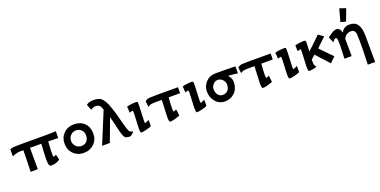

<svg xmlns="http://www.w3.org/2000/svg" viewBox="-17 -1495 5044 2547"><g transform="rotate(-20 2505.0 -222.0)"><path d="M671 -392 670 -296Q599 -299 530 -299Q526 -260 522 -170Q519 -83 531 -83Q540 -83 565 -99Q570 -88 585 -23Q530 15 471 15Q463 15 447 13Q423 8 423 -85Q423 -109 426 -172Q426 -185 427.5 -204Q429 -223 430.5 -251.5Q432 -280 433 -302Q352 -300 274 -302V0H172Q177 -63 180 -302H121Q98 -300 79 -295Q31 -281 21 -271V-324Q22 -340 22 -373L24 -374Q27 -375 32.5 -377Q38 -379 45.5 -381Q53 -383 63 -384.5Q73 -386 83 -387Q125 -390 523 -388Q606 -388 671 -392Z M1128 -196Q1128 -105 1070 -50Q1011 6 927 6Q836 6 777 -54Q722 -111 723 -198Q724 -284 780 -339Q837 -396 927 -396Q1018 -396 1073 -341Q1128 -286 1128 -196ZM1030 -201Q1030 -249 1000.5 -280Q971 -311 926 -311Q879 -311 848 -279.5Q817 -248 817 -201Q816 -157 848 -123Q880 -91 926 -91Q971 -91 1000 -121Q1029 -151 1030 -201Z M1632 -43Q1633 -33 1616 -16Q1599 1 1582 8Q1570 13 1544 9Q1512 4 1502 -9Q1478 -40 1456 -137Q1423 -282 1411 -321Q1352 -160 1291 0H1182Q1185 -10 1365 -445Q1350 -485 1343 -495Q1325 -520 1288 -524Q1262 -527 1237 -515Q1232 -512 1223 -506.5Q1214 -501 1210 -499L1178 -579Q1213 -610 1285 -610Q1322 -610 1358 -598Q1411 -580 1454 -480Q1469 -443 1501 -343Q1501 -342 1538 -202Q1567 -93 1582 -66Q1596 -42 1632 -43Z M1879 -112V-26Q1864 -14 1808 0Q1754 14 1730 12Q1718 10 1718 -52Q1718 -64 1720 -122Q1721 -131 1722 -147Q1723 -163 1723 -172Q1723 -188 1725 -219Q1727 -250 1727 -265Q1727 -283 1725 -291Q1723 -299 1722.5 -299Q1722 -299 1717 -299Q1711 -299 1694.5 -293.5Q1678 -288 1677 -287L1671 -374Q1722 -390 1796 -391Q1822 -396 1825 -373Q1827 -338 1822 -244Q1817 -126 1817 -117Q1817 -90 1820 -89Q1829 -85 1879 -112Z M2393 -386V-302H2231Q2229 -296 2226 -224Q2225 -212 2224 -189.5Q2223 -167 2223 -156Q2221 -102 2231 -102Q2237 -102 2251 -109Q2267 -116 2269 -118Q2273 -112 2281 -26Q2182 10 2143 9Q2124 8 2124 -55Q2124 -62 2126 -114Q2129 -162 2129 -176Q2129 -189 2131 -231Q2133 -273 2134 -302Q2009 -303 1985 -298Q1948 -287 1936 -275Q1937 -276 1932 -317Q1931 -324 1929.5 -338Q1928 -352 1928 -358Q1935 -364 1942 -369Q1962 -381 1988 -384Q2020 -388 2393 -386Z M2664 -112V-26Q2649 -14 2593 0Q2539 14 2515 12Q2503 10 2503 -52Q2503 -64 2505 -122Q2506 -131 2507 -147Q2508 -163 2508 -172Q2508 -188 2510 -219Q2512 -250 2512 -265Q2512 -283 2510 -291Q2508 -299 2507.5 -299Q2507 -299 2502 -299Q2496 -299 2479.5 -293.5Q2463 -288 2462 -287L2456 -374Q2507 -390 2581 -391Q2607 -396 2610 -373Q2612 -338 2607 -244Q2602 -126 2602 -117Q2602 -90 2605 -89Q2614 -85 2664 -112Z M3204 -385V-287Q3168 -294 3068 -301Q3113 -256 3113 -199Q3113 -109 3057 -51Q3001 5 2919 5Q2836 5 2783 -58Q2734 -116 2734 -200Q2734 -272 2782 -328Q2836 -387 2920 -389Q3071 -390 3204 -385ZM3018 -197Q3018 -236 2989 -267Q2960 -297 2921 -297Q2884 -297 2856 -267Q2828 -239 2828 -198Q2828 -149 2853.5 -117.5Q2879 -86 2920 -86Q2963 -86 2990.5 -116Q3018 -146 3018 -197Z M3701 -386V-302H3539Q3537 -296 3534 -224Q3533 -212 3532 -189.5Q3531 -167 3531 -156Q3529 -102 3539 -102Q3545 -102 3559 -109Q3575 -116 3577 -118Q3581 -112 3589 -26Q3490 10 3451 9Q3432 8 3432 -55Q3432 -62 3434 -114Q3437 -162 3437 -176Q3437 -189 3439 -231Q3441 -273 3442 -302Q3317 -303 3293 -298Q3256 -287 3244 -275Q3245 -276 3240 -317Q3239 -324 3237.5 -338Q3236 -352 3236 -358Q3243 -364 3250 -369Q3270 -381 3296 -384Q3328 -388 3701 -386Z M3972 -112V-26Q3957 -14 3901 0Q3847 14 3823 12Q3811 10 3811 -52Q3811 -64 3813 -122Q3814 -131 3815 -147Q3816 -163 3816 -172Q3816 -188 3818 -219Q3820 -250 3820 -265Q3820 -283 3818 -291Q3816 -299 3815.5 -299Q3815 -299 3810 -299Q3804 -299 3787.5 -293.5Q3771 -288 3770 -287L3764 -374Q3815 -390 3889 -391Q3915 -396 3918 -373Q3920 -338 3915 -244Q3910 -126 3910 -117Q3910 -90 3913 -89Q3922 -85 3972 -112Z M4483 -63 4409 10 4242 -173 4186 -123Q4186 -73 4187 -66Q4190 -36 4213 -14Q4205 -8 4168 0Q4135 6 4113 6Q4103 6 4100 5Q4088 2 4088 -55Q4088 -81 4091 -125Q4094 -175 4094 -177Q4094 -193 4096 -223.5Q4098 -254 4098 -269Q4098 -287 4096.5 -295Q4095 -303 4094 -303.5Q4093 -304 4089 -304Q4082 -304 4068 -298Q4051 -292 4049 -292L4046 -375Q4102 -391 4165 -392Q4176 -394 4187 -388.5Q4198 -383 4198 -374Q4199 -341 4193 -235Q4248 -283 4375 -408L4447 -357Q4404 -317 4374 -288Q4344 -259 4330.5 -245.5Q4317 -232 4318 -232Q4331 -219 4353.5 -195.5Q4376 -172 4413.5 -133.5Q4451 -95 4483 -63Z M4762 -638 4849 -608 4786 -441 4713 -461ZM4964 -182 4966 194H4862Q4871 -34 4869 -129Q4868 -224 4866 -238Q4856 -299 4806 -299Q4756 -300 4724 -268Q4719 -262 4710.5 -250.5Q4702 -239 4698 -234Q4698 -152 4699 -85Q4699 -65 4699.5 -45.5Q4700 -26 4700 -16.5Q4700 -7 4700 4Q4700 15 4700 14H4598Q4605 -133 4605 -184Q4605 -264 4595 -275Q4591 -282 4583 -282Q4560 -282 4535 -240L4500 -321Q4507 -331 4549 -358Q4599 -390 4626 -390Q4682 -390 4695 -321Q4719 -358 4738 -370Q4767 -390 4815 -390Q4889 -391 4926 -339Q4963 -287 4964 -182Z"/></g></svg>

Font: GFS Neohellenic Rg
Style: Bold
Weight: 700
Designer: Designed by Takis Katsoulidis and George D. Matthiopoulos.
Foundry: Designed by Takis Katsoulidis and George D. Matthiopoulos.
Version: Version 1.0